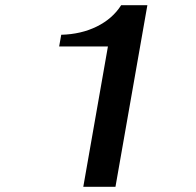

<svg xmlns="http://www.w3.org/2000/svg" viewBox="-20 -720 754 740"><path d="M396 -541H208L216 -586Q293 -588 353.5 -618Q414 -648 447 -700H548L425 0H301Z"/></svg>

Font: Fahkwang Medium
Style: Italic
Weight: 500
Italic angle: -10°
Version: Version 1.000; ttfautohint (v1.6)